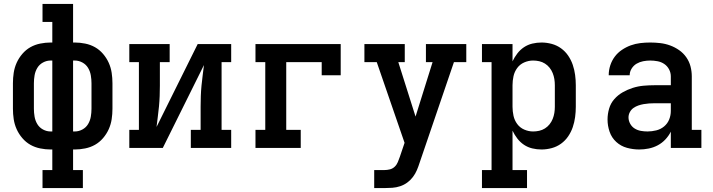

<svg xmlns="http://www.w3.org/2000/svg" viewBox="-20 -755 3640 980"><path d="M197 205V113H247V8H238Q212 8 185 2.5Q158 -3 135 -16Q112 -29 94 -50Q76 -71 65 -95.5Q54 -120 50 -146.5Q46 -173 46 -200V-330Q46 -357 50 -383.5Q54 -410 65 -434.5Q76 -459 94 -480Q112 -501 135 -514Q158 -527 185 -532.5Q212 -538 238 -538H247V-643H197V-735H353V-538H362Q388 -538 415 -532.5Q442 -527 465 -514Q488 -501 506 -480Q524 -459 535 -434.5Q546 -410 550 -383.5Q554 -357 554 -330V-200Q554 -173 550 -146.5Q546 -120 535 -95.5Q524 -71 506 -50Q488 -29 465 -16Q442 -3 415 2.5Q388 8 362 8H353V113H403V205ZM238 -84H247V-446H238Q218 -446 199.5 -436Q181 -426 170.5 -408.5Q160 -391 156.5 -370.5Q153 -350 153 -330V-200Q153 -180 156.5 -159.5Q160 -139 170.5 -121.5Q181 -104 199.5 -94Q218 -84 238 -84ZM353 -84H362Q382 -84 400.5 -94Q419 -104 429.5 -121.5Q440 -139 443.5 -159.5Q447 -180 447 -200V-330Q447 -350 443.5 -370.5Q440 -391 429.5 -408.5Q419 -426 400.5 -436Q382 -446 362 -446H353Z M640 0V-92H689V-438H640V-530H846V-438H796V-318Q796 -291 795 -264.5Q794 -238 791.5 -212Q789 -186 785.5 -159.5Q782 -133 779 -107L989 -530H1160V-438H1111V-92H1160V0H954V-92H1004V-212Q1004 -239 1005 -265.5Q1006 -292 1008.5 -318Q1011 -344 1014.5 -370.5Q1018 -397 1021 -423L811 0Z M1284 0V-92H1334V-438H1284V-530H1719V-371H1622V-438H1441V-92H1515V0Z M1890 205V113H1942Q1956 113 1970 109.5Q1984 106 1994.5 96Q2005 86 2010.5 72.5Q2016 59 2021 45L2045 -26L1903 -438H1840V-530H2046V-438H2013L2101 -160L2188 -438H2154V-530H2360V-438H2297L2122 75Q2116 94 2108 113Q2100 132 2087.5 148.5Q2075 165 2058.5 177Q2042 189 2022.5 195.5Q2003 202 1982.5 203.5Q1962 205 1942 205Z M2440 205V113H2489V-438H2440V-530H2596V-442Q2606 -463 2620.5 -482Q2635 -501 2654.5 -514Q2674 -527 2697 -532.5Q2720 -538 2744 -538Q2770 -538 2796 -531Q2822 -524 2843.5 -508.5Q2865 -493 2880 -471Q2895 -449 2903.5 -424Q2912 -399 2915.5 -372.5Q2919 -346 2919 -320V-210Q2919 -184 2915.5 -157.5Q2912 -131 2903.5 -106Q2895 -81 2880 -59Q2865 -37 2843.5 -21.5Q2822 -6 2796 1Q2770 8 2744 8Q2720 8 2697 2.5Q2674 -3 2654.5 -16Q2635 -29 2620.5 -48Q2606 -67 2596 -88V113H2670V205ZM2701 -84Q2717 -84 2732.5 -87.5Q2748 -91 2761.5 -99.5Q2775 -108 2785 -120.5Q2795 -133 2801 -148Q2807 -163 2809.5 -178.5Q2812 -194 2812 -210V-320Q2812 -336 2809.5 -351.5Q2807 -367 2801 -382Q2795 -397 2785 -409.5Q2775 -422 2761.5 -430.5Q2748 -439 2732.5 -442.5Q2717 -446 2701 -446Q2678 -446 2656 -436.5Q2634 -427 2620 -408Q2606 -389 2601 -366Q2596 -343 2596 -320V-210Q2596 -187 2601 -164Q2606 -141 2620 -122Q2634 -103 2656 -93.5Q2678 -84 2701 -84Z M3243 8Q3211 8 3180 -0.5Q3149 -9 3125.5 -30.5Q3102 -52 3091.5 -82.5Q3081 -113 3081 -145Q3081 -173 3089 -200.5Q3097 -228 3115.5 -249Q3134 -270 3158.5 -284Q3183 -298 3210 -306.5Q3237 -315 3265 -317.5Q3293 -320 3321 -320H3404V-365Q3404 -384 3395 -401Q3386 -418 3370.5 -428.5Q3355 -439 3336 -442.5Q3317 -446 3299 -446Q3281 -446 3263 -442.5Q3245 -439 3229.5 -430Q3214 -421 3204 -405Q3194 -389 3194 -371Q3194 -371 3194 -371Q3194 -371 3194 -371H3087Q3087 -371 3087 -371.5Q3087 -372 3087 -372Q3087 -397 3095 -421.5Q3103 -446 3118 -466Q3133 -486 3154.5 -500.5Q3176 -515 3199.5 -523.5Q3223 -532 3248 -535Q3273 -538 3299 -538Q3324 -538 3350 -535Q3376 -532 3400.5 -523Q3425 -514 3446.5 -499Q3468 -484 3483 -462.5Q3498 -441 3504.5 -416Q3511 -391 3511 -365V-92H3560V0H3404V-83Q3393 -61 3376 -43Q3359 -25 3337.5 -13.5Q3316 -2 3291.5 3Q3267 8 3243 8ZM3285 -84Q3307 -84 3329.5 -89.5Q3352 -95 3369.5 -109.5Q3387 -124 3395.5 -145Q3404 -166 3404 -189V-228H3321Q3307 -228 3293 -227Q3279 -226 3265 -223.5Q3251 -221 3238 -216.5Q3225 -212 3213.5 -204Q3202 -196 3195 -183Q3188 -170 3188 -156Q3188 -139 3196.5 -123.5Q3205 -108 3219.5 -99Q3234 -90 3251 -87Q3268 -84 3285 -84Z"/></svg>

Font: Iosevka Slab Semibold Extended
Style: Regular
Weight: 600
Width: 7
Monospace: yes
Designer: Belleve Invis
Foundry: Belleve Invis
Version: Version 11.1.0; ttfautohint (v1.8.3)